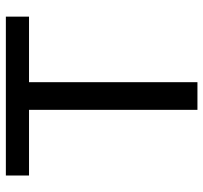

<svg xmlns="http://www.w3.org/2000/svg" viewBox="-40 -688 727 688"><g transform="rotate(-90 324.0 -343.5)"><path d="M374 -603.5H608.9V-686.5H39.6V-603.5H274.9V0H374Z"/></g></svg>

Font: Estedad Medium
Style: Regular
Weight: 500
Designer: Amin Abedi
Version: Version 7.3